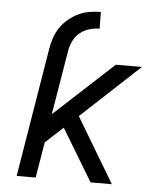

<svg xmlns="http://www.w3.org/2000/svg" viewBox="-53 -789 706 836"><g transform="rotate(5 300.0 -371.5)"><path d="M144 -564Q148 -588 156 -612Q164 -636 178.5 -657.5Q193 -679 213.5 -696Q234 -713 257.5 -724Q281 -735 305.5 -739Q330 -743 354 -743L355 -670Q333 -670 310.5 -663.5Q288 -657 270 -642.5Q252 -628 241.5 -607Q231 -586 227 -564ZM374 0 237 -227 160 -156 134 0H51L144 -564H227L180 -281L439 -520H553L298 -283L467 0Z"/></g></svg>

Font: Iosevka Extended Oblique
Style: Regular
Weight: 400
Width: 7
Italic angle: -9°
Monospace: yes
Designer: Belleve Invis
Foundry: Belleve Invis
Version: Version 32.0.1; ttfautohint (v1.8.4)